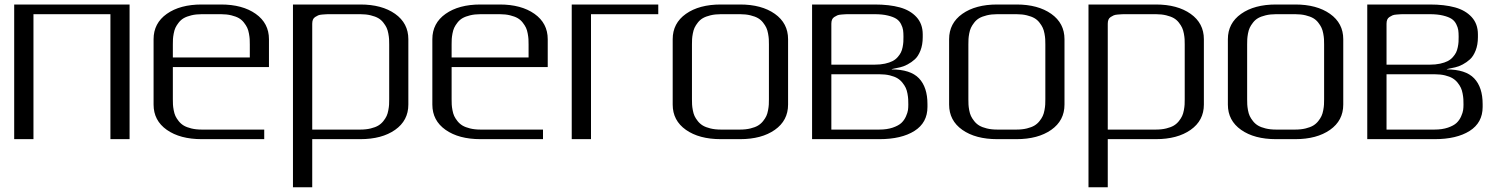

<svg xmlns="http://www.w3.org/2000/svg" viewBox="-20 -603 6497 832"><path d="M541.5 -583.5V0H458.5V-541.5H125V0H41.5V-583.5Z M1145.5 -312.5H729V-172.9Q729 -159.7 729.5 -149.9Q730 -140.1 732.7 -125.5Q735.4 -110.8 740.2 -100.3Q745.1 -89.8 754.4 -78.1Q763.7 -66.4 776.4 -58.8Q789.1 -51.3 809.1 -46.4Q829.1 -41.5 854 -41.5H1125V0H854Q760.3 0 702.9 -40.3Q645.5 -80.6 645.5 -149.9V-433.1Q645.5 -502.4 702.9 -543Q760.3 -583.5 854 -583.5H937.5Q1030.8 -583.5 1088.1 -543Q1145.5 -502.4 1145.5 -433.1ZM729 -354H1062.5V-410.6Q1062.5 -423.8 1062 -433.3Q1061.5 -442.9 1058.8 -457.5Q1056.2 -472.2 1051.3 -482.7Q1046.4 -493.2 1037.1 -505.1Q1027.8 -517.1 1015.1 -524.4Q1002.4 -531.7 982.4 -536.6Q962.4 -541.5 937.5 -541.5H854Q829.1 -541.5 809.1 -536.6Q789.1 -531.7 776.4 -524.4Q763.7 -517.1 754.4 -505.1Q745.1 -493.2 740.2 -482.7Q735.4 -472.2 732.7 -457.5Q730 -442.9 729.5 -433.3Q729 -423.8 729 -410.6Z M1333 -41.5H1541.5Q1566.4 -41.5 1586.4 -46.4Q1606.4 -51.3 1619.1 -58.8Q1631.8 -66.4 1641.1 -78.1Q1650.4 -89.8 1655.3 -100.3Q1660.2 -110.8 1662.8 -125.5Q1665.5 -140.1 1666 -149.9Q1666.5 -159.7 1666.5 -172.9V-410.6Q1666.5 -423.8 1666 -433.3Q1665.5 -442.9 1662.8 -457.5Q1660.2 -472.2 1655.3 -482.7Q1650.4 -493.2 1641.1 -505.1Q1631.8 -517.1 1619.1 -524.4Q1606.4 -531.7 1586.4 -536.6Q1566.4 -541.5 1541.5 -541.5H1416.5Q1402.3 -541.5 1395.3 -541.3Q1388.2 -541 1376.5 -540Q1364.7 -539.1 1358.6 -536.4Q1352.5 -533.7 1345.7 -529.3Q1338.9 -524.9 1335.9 -517.6Q1333 -510.3 1333 -500ZM1249.5 -583.5H1541.5Q1634.8 -583.5 1692.1 -543Q1749.5 -502.4 1749.5 -433.1V-149.9Q1749.5 -80.6 1692.1 -40.3Q1634.8 0 1541.5 0H1333V208.5H1249.5Z M2353.5 -312.5H1937V-172.9Q1937 -159.7 1937.5 -149.9Q1938 -140.1 1940.7 -125.5Q1943.4 -110.8 1948.2 -100.3Q1953.1 -89.8 1962.4 -78.1Q1971.7 -66.4 1984.4 -58.8Q1997.1 -51.3 2017.1 -46.4Q2037.1 -41.5 2062 -41.5H2333V0H2062Q1968.3 0 1910.9 -40.3Q1853.5 -80.6 1853.5 -149.9V-433.1Q1853.5 -502.4 1910.9 -543Q1968.3 -583.5 2062 -583.5H2145.5Q2238.8 -583.5 2296.1 -543Q2353.5 -502.4 2353.5 -433.1ZM1937 -354H2270.5V-410.6Q2270.5 -423.8 2270 -433.3Q2269.5 -442.9 2266.8 -457.5Q2264.2 -472.2 2259.3 -482.7Q2254.4 -493.2 2245.1 -505.1Q2235.8 -517.1 2223.1 -524.4Q2210.4 -531.7 2190.4 -536.6Q2170.4 -541.5 2145.5 -541.5H2062Q2037.1 -541.5 2017.1 -536.6Q1997.1 -531.7 1984.4 -524.4Q1971.7 -517.1 1962.4 -505.1Q1953.1 -493.2 1948.2 -482.7Q1943.4 -472.2 1940.7 -457.5Q1938 -442.9 1937.5 -433.3Q1937 -423.8 1937 -410.6Z M2832.5 -583.5V-541.5H2541V0H2457.5V-583.5Z M3187 -583.5Q3280.3 -583.5 3337.6 -543Q3395 -502.4 3395 -433.1V-149.9Q3395 -80.6 3337.6 -40.3Q3280.3 0 3187 0H3103.5Q3009.8 0 2952.4 -40.3Q2895 -80.6 2895 -149.9V-433.1Q2895 -502.4 2952.4 -543Q3009.8 -583.5 3103.5 -583.5ZM3187 -541.5H3103.5Q3078.6 -541.5 3058.6 -536.6Q3038.6 -531.7 3025.9 -524.4Q3013.2 -517.1 3003.9 -505.1Q2994.6 -493.2 2989.7 -482.7Q2984.9 -472.2 2982.2 -457.5Q2979.5 -442.9 2979 -433.3Q2978.5 -423.8 2978.5 -410.6V-172.9Q2978.5 -159.7 2979 -149.9Q2979.5 -140.1 2982.2 -125.5Q2984.9 -110.8 2989.7 -100.3Q2994.6 -89.8 3003.9 -78.1Q3013.2 -66.4 3025.9 -58.8Q3038.6 -51.3 3058.6 -46.4Q3078.6 -41.5 3103.5 -41.5H3187Q3211.9 -41.5 3231.9 -46.4Q3252 -51.3 3264.6 -58.8Q3277.3 -66.4 3286.6 -78.1Q3295.9 -89.8 3300.8 -100.3Q3305.7 -110.8 3308.3 -125.5Q3311 -140.1 3311.5 -149.9Q3312 -159.7 3312 -172.9V-410.6Q3312 -423.8 3311.5 -433.3Q3311 -442.9 3308.3 -457.5Q3305.7 -472.2 3300.8 -482.7Q3295.9 -493.2 3286.6 -505.1Q3277.3 -517.1 3264.6 -524.4Q3252 -531.7 3231.9 -536.6Q3211.9 -541.5 3187 -541.5Z M3582.5 -281.2V-41.5H3790Q3823.7 -41.5 3848.6 -50Q3873.5 -58.6 3886 -70.3Q3898.4 -82 3905.8 -98.6Q3913.1 -115.2 3914.6 -126.2Q3916 -137.2 3916 -149.9Q3916 -163.1 3915.5 -172.9Q3915 -182.6 3912.4 -197.3Q3909.7 -211.9 3904.8 -222.4Q3899.9 -232.9 3890.6 -244.6Q3881.3 -256.3 3868.7 -263.9Q3856 -271.5 3835.9 -276.4Q3815.9 -281.2 3791 -281.2ZM3582.5 -322.8H3770Q3794.9 -322.8 3814.7 -327.1Q3834.5 -331.5 3847.4 -338.1Q3860.4 -344.7 3869.6 -355.2Q3878.9 -365.7 3883.8 -375.5Q3888.7 -385.3 3891.4 -398.7Q3894 -412.1 3894.5 -421.4Q3895 -430.7 3895 -443.8Q3895 -460.9 3893.3 -472.7Q3891.6 -484.4 3884.5 -498.5Q3877.4 -512.7 3864.5 -521.2Q3851.6 -529.8 3827.6 -535.6Q3803.7 -541.5 3770 -541.5H3666Q3651.9 -541.5 3644.8 -541.3Q3637.7 -541 3626 -540Q3614.3 -539.1 3608.2 -536.4Q3602.1 -533.7 3595.2 -529.3Q3588.4 -524.9 3585.4 -517.6Q3582.5 -510.3 3582.5 -500ZM3499 -583.5H3770Q3834 -583.5 3879.2 -571Q3924.3 -558.6 3951.4 -529.1Q3978.5 -499.5 3978.5 -454.1V-441.9Q3978.5 -409.2 3968.8 -384.3Q3959 -359.4 3944.6 -346.2Q3930.2 -333 3912.6 -323.7Q3895 -314.5 3880.4 -311.3Q3865.7 -308.1 3854.7 -305.9Q3843.8 -303.7 3842.8 -302.2Q3925.3 -302.2 3962.2 -263.7Q3999 -225.1 3999 -151.9V-139.6Q3999 -71.3 3942.6 -35.6Q3886.2 0 3791 0H3499V-302.2Z M4384.8 -583.5Q4478 -583.5 4535.4 -543Q4592.8 -502.4 4592.8 -433.1V-149.9Q4592.8 -80.6 4535.4 -40.3Q4478 0 4384.8 0H4301.3Q4207.5 0 4150.1 -40.3Q4092.8 -80.6 4092.8 -149.9V-433.1Q4092.8 -502.4 4150.1 -543Q4207.5 -583.5 4301.3 -583.5ZM4384.8 -541.5H4301.3Q4276.4 -541.5 4256.3 -536.6Q4236.3 -531.7 4223.6 -524.4Q4210.9 -517.1 4201.7 -505.1Q4192.4 -493.2 4187.5 -482.7Q4182.6 -472.2 4179.9 -457.5Q4177.2 -442.9 4176.8 -433.3Q4176.3 -423.8 4176.3 -410.6V-172.9Q4176.3 -159.7 4176.8 -149.9Q4177.2 -140.1 4179.9 -125.5Q4182.6 -110.8 4187.5 -100.3Q4192.4 -89.8 4201.7 -78.1Q4210.9 -66.4 4223.6 -58.8Q4236.3 -51.3 4256.3 -46.4Q4276.4 -41.5 4301.3 -41.5H4384.8Q4409.7 -41.5 4429.7 -46.4Q4449.7 -51.3 4462.4 -58.8Q4475.1 -66.4 4484.4 -78.1Q4493.7 -89.8 4498.5 -100.3Q4503.4 -110.8 4506.1 -125.5Q4508.8 -140.1 4509.3 -149.9Q4509.8 -159.7 4509.8 -172.9V-410.6Q4509.8 -423.8 4509.3 -433.3Q4508.8 -442.9 4506.1 -457.5Q4503.4 -472.2 4498.5 -482.7Q4493.7 -493.2 4484.4 -505.1Q4475.1 -517.1 4462.4 -524.4Q4449.7 -531.7 4429.7 -536.6Q4409.7 -541.5 4384.8 -541.5Z M4780.3 -41.5H4988.8Q5013.7 -41.5 5033.7 -46.4Q5053.7 -51.3 5066.4 -58.8Q5079.1 -66.4 5088.4 -78.1Q5097.7 -89.8 5102.5 -100.3Q5107.4 -110.8 5110.1 -125.5Q5112.8 -140.1 5113.3 -149.9Q5113.8 -159.7 5113.8 -172.9V-410.6Q5113.8 -423.8 5113.3 -433.3Q5112.8 -442.9 5110.1 -457.5Q5107.4 -472.2 5102.5 -482.7Q5097.7 -493.2 5088.4 -505.1Q5079.1 -517.1 5066.4 -524.4Q5053.7 -531.7 5033.7 -536.6Q5013.7 -541.5 4988.8 -541.5H4863.8Q4849.6 -541.5 4842.5 -541.3Q4835.4 -541 4823.7 -540Q4812 -539.1 4805.9 -536.4Q4799.8 -533.7 4793 -529.3Q4786.1 -524.9 4783.2 -517.6Q4780.3 -510.3 4780.3 -500ZM4696.8 -583.5H4988.8Q5082 -583.5 5139.4 -543Q5196.8 -502.4 5196.8 -433.1V-149.9Q5196.8 -80.6 5139.4 -40.3Q5082 0 4988.8 0H4780.3V208.5H4696.8Z M5592.8 -583.5Q5686 -583.5 5743.4 -543Q5800.8 -502.4 5800.8 -433.1V-149.9Q5800.8 -80.6 5743.4 -40.3Q5686 0 5592.8 0H5509.3Q5415.5 0 5358.2 -40.3Q5300.8 -80.6 5300.8 -149.9V-433.1Q5300.8 -502.4 5358.2 -543Q5415.5 -583.5 5509.3 -583.5ZM5592.8 -541.5H5509.3Q5484.4 -541.5 5464.4 -536.6Q5444.3 -531.7 5431.6 -524.4Q5418.9 -517.1 5409.7 -505.1Q5400.4 -493.2 5395.5 -482.7Q5390.6 -472.2 5387.9 -457.5Q5385.3 -442.9 5384.8 -433.3Q5384.3 -423.8 5384.3 -410.6V-172.9Q5384.3 -159.7 5384.8 -149.9Q5385.3 -140.1 5387.9 -125.5Q5390.6 -110.8 5395.5 -100.3Q5400.4 -89.8 5409.7 -78.1Q5418.9 -66.4 5431.6 -58.8Q5444.3 -51.3 5464.4 -46.4Q5484.4 -41.5 5509.3 -41.5H5592.8Q5617.7 -41.5 5637.7 -46.4Q5657.7 -51.3 5670.4 -58.8Q5683.1 -66.4 5692.4 -78.1Q5701.7 -89.8 5706.5 -100.3Q5711.4 -110.8 5714.1 -125.5Q5716.8 -140.1 5717.3 -149.9Q5717.8 -159.7 5717.8 -172.9V-410.6Q5717.8 -423.8 5717.3 -433.3Q5716.8 -442.9 5714.1 -457.5Q5711.4 -472.2 5706.5 -482.7Q5701.7 -493.2 5692.4 -505.1Q5683.1 -517.1 5670.4 -524.4Q5657.7 -531.7 5637.7 -536.6Q5617.7 -541.5 5592.8 -541.5Z M5988.3 -281.2V-41.5H6195.8Q6229.5 -41.5 6254.4 -50Q6279.3 -58.6 6291.7 -70.3Q6304.2 -82 6311.5 -98.6Q6318.8 -115.2 6320.3 -126.2Q6321.8 -137.2 6321.8 -149.9Q6321.8 -163.1 6321.3 -172.9Q6320.8 -182.6 6318.1 -197.3Q6315.4 -211.9 6310.5 -222.4Q6305.7 -232.9 6296.4 -244.6Q6287.1 -256.3 6274.4 -263.9Q6261.7 -271.5 6241.7 -276.4Q6221.7 -281.2 6196.8 -281.2ZM5988.3 -322.8H6175.8Q6200.7 -322.8 6220.5 -327.1Q6240.2 -331.5 6253.2 -338.1Q6266.1 -344.7 6275.4 -355.2Q6284.7 -365.7 6289.6 -375.5Q6294.4 -385.3 6297.1 -398.7Q6299.8 -412.1 6300.3 -421.4Q6300.8 -430.7 6300.8 -443.8Q6300.8 -460.9 6299.1 -472.7Q6297.4 -484.4 6290.3 -498.5Q6283.2 -512.7 6270.3 -521.2Q6257.3 -529.8 6233.4 -535.6Q6209.5 -541.5 6175.8 -541.5H6071.8Q6057.6 -541.5 6050.5 -541.3Q6043.5 -541 6031.7 -540Q6020 -539.1 6013.9 -536.4Q6007.8 -533.7 6001 -529.3Q5994.1 -524.9 5991.2 -517.6Q5988.3 -510.3 5988.3 -500ZM5904.8 -583.5H6175.8Q6239.7 -583.5 6284.9 -571Q6330.1 -558.6 6357.2 -529.1Q6384.3 -499.5 6384.3 -454.1V-441.9Q6384.3 -409.2 6374.5 -384.3Q6364.7 -359.4 6350.3 -346.2Q6335.9 -333 6318.4 -323.7Q6300.8 -314.5 6286.1 -311.3Q6271.5 -308.1 6260.5 -305.9Q6249.5 -303.7 6248.5 -302.2Q6331.1 -302.2 6367.9 -263.7Q6404.8 -225.1 6404.8 -151.9V-139.6Q6404.8 -71.3 6348.4 -35.6Q6292 0 6196.8 0H5904.8V-302.2Z"/></svg>

Font: Gputeks
Style: Regular
Weight: 500
Version: Version 0.9